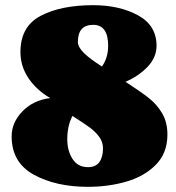

<svg xmlns="http://www.w3.org/2000/svg" viewBox="-20 -700 682 742"><path d="M465 -384Q525 -345 556 -320.5Q587 -296 607 -261.5Q627 -227 627 -180Q627 -109 583 -64Q539 -19 469.5 1.5Q400 22 320 22Q196 22 110.5 -25Q25 -72 25 -173Q25 -227 67 -270Q109 -313 174 -321Q121 -352 90 -398Q59 -444 59 -499Q59 -598 137.5 -639Q216 -680 340 -680Q441 -680 513 -641Q585 -602 585 -523Q585 -478 550 -441.5Q515 -405 465 -384ZM374 -443Q398 -477 398 -523Q398 -604 340 -604Q281 -604 281 -538Q281 -518 304.5 -495Q328 -472 374 -443ZM260 -252Q240 -214 240 -162Q240 -117 260.5 -85.5Q281 -54 320 -54Q350 -54 364 -73.5Q378 -93 378 -127Q378 -151 363.5 -171Q349 -191 326.5 -207.5Q304 -224 260 -252Z"/></svg>

Font: Sansita Black
Style: Regular
Weight: 900
Designer: Pablo Cosgaya
Foundry: Omnibus-Type
Version: Version 1.006; ttfautohint (v1.5)